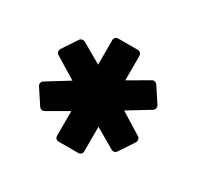

<svg xmlns="http://www.w3.org/2000/svg" viewBox="-81 -806 514 499"><g transform="rotate(30 176.0 -556.0)"><path d="M145 -401.4Q139.6 -401.4 136.5 -404.5Q133.3 -407.7 133.3 -413.1V-486.8L73.2 -452.1Q69.3 -449.7 64.7 -450.9Q60.1 -452.1 57.6 -456.1L28.3 -500.5Q25.4 -504.4 26.6 -509.5Q27.8 -514.6 32.2 -517.1L96.2 -556.6L32.2 -595.7Q27.8 -598.1 26.6 -603Q25.4 -607.9 28.3 -612.3L57.6 -656.7Q60.1 -660.6 64.7 -661.6Q69.3 -662.6 73.2 -660.6L133.3 -626V-699.2Q133.3 -704.1 136.5 -707.5Q139.6 -710.9 145 -710.9H203.1Q208 -710.9 211.4 -707.5Q214.8 -704.1 214.8 -699.2V-626L274.4 -660.6Q278.3 -663.1 283 -661.9Q287.6 -660.6 290 -656.7L319.3 -612.3Q321.8 -607.9 320.8 -603Q319.8 -598.1 315.4 -595.7L251.5 -556.6L315.4 -517.1Q319.8 -514.6 320.8 -509.5Q321.8 -504.4 319.3 -500.5L290 -456.1Q287.6 -452.1 283 -450.9Q278.3 -449.7 274.4 -452.1L214.8 -486.8V-413.1Q214.8 -407.7 211.4 -404.5Q208 -401.4 203.1 -401.4Z"/></g></svg>

Font: Alte DIN 1451 Mittelschrift
Style: Bold
Weight: 700
Designer: Peter Wiegel
Foundry: Peter Wiegel
Version: Version 1.003